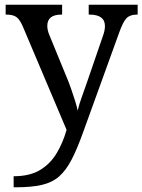

<svg xmlns="http://www.w3.org/2000/svg" viewBox="-20 -556 605 816"><path d="M38 193Q106 193 149.5 167Q193 141 220 96.5Q247 52 263 -4L78 -441Q65 -472 50.5 -483Q36 -494 7 -494H4V-536H244V-494H241Q181 -494 181 -446Q181 -429 189 -409L262 -231Q272 -208 281.5 -180.5Q291 -153 299 -128Q307 -103 310 -86Q317 -115 328.5 -146Q340 -177 350 -207L417 -402Q426 -426 426 -445Q426 -494 360 -494H357V-536H565V-494H562Q533 -494 518 -479Q503 -464 486 -416L334 4Q308 77 284 123Q260 169 230.5 194.5Q201 220 157 230Q113 240 47 240H38Z"/></svg>

Font: Noto Serif Yezidi
Style: Regular
Weight: 400
Designer: Dalton Maag Ltd
Foundry: Dalton Maag Ltd
Version: Version 1.001; ttfautohint (v1.8.4.7-5d5b)